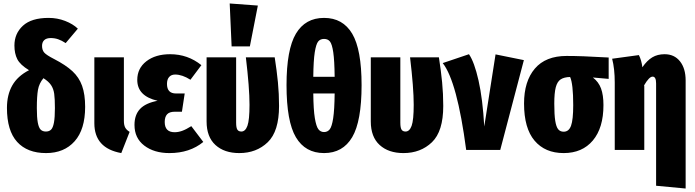

<svg xmlns="http://www.w3.org/2000/svg" viewBox="-20 -863 3999 1105"><path d="M470 -248Q470 -118 409.5 -50Q349 18 245 18Q137 18 78.5 -46.5Q20 -111 20 -242Q20 -317 50.5 -371Q81 -425 147 -459Q96 -490 79.5 -522.5Q63 -555 63 -601Q63 -670 112 -715Q161 -760 260 -760Q310 -760 355 -742.5Q400 -725 428 -698L358 -615Q335 -630 315 -637Q295 -644 272 -644Q247 -644 234.5 -632Q222 -620 222 -599Q222 -575 234.5 -560.5Q247 -546 292 -523Q358 -489 396.5 -453.5Q435 -418 452.5 -369Q470 -320 470 -248ZM296 -241Q296 -294 292 -323Q288 -352 274 -373Q260 -394 230 -413Q205 -383 198.5 -346Q192 -309 192 -241Q192 -187 197.5 -157.5Q203 -128 214 -117Q225 -106 244 -106Q263 -106 274 -117Q285 -128 290.5 -157.5Q296 -187 296 -241Z M693 -168Q693 -143 700.5 -129Q708 -115 726 -104L678 18Q523 -10 523 -154V-533H693Z M1139 -488 1076 -404Q1029 -434 988 -434Q966 -434 953.5 -420Q941 -406 941 -380Q941 -325 993 -325H1043L1027 -220H986Q955 -220 941.5 -205Q928 -190 928 -161Q928 -102 985 -102Q1006 -102 1028.5 -110Q1051 -118 1081 -137L1150 -46Q1072 18 955 18Q867 18 810.5 -25Q754 -68 754 -144Q754 -202 786 -236Q818 -270 887 -283Q770 -310 770 -403Q770 -470 822.5 -510.5Q875 -551 959 -551Q1061 -551 1139 -488Z M1586 -253Q1586 -107 1521 -44.5Q1456 18 1357 18Q1271 18 1220 -28.5Q1169 -75 1169 -164V-533H1339V-157Q1339 -128 1346 -117Q1353 -106 1369 -106Q1392 -106 1404 -139Q1416 -172 1416 -260Q1416 -357 1395 -533H1561Q1573 -456 1579.5 -389.5Q1586 -323 1586 -253ZM1302 -843 1464 -831 1418 -596H1313Z M2061 -373Q2061 -165 2007 -73.5Q1953 18 1845 18Q1737 18 1683 -73Q1629 -164 1629 -373Q1629 -578 1683 -669Q1737 -760 1845 -760Q1953 -760 2007 -669Q2061 -578 2061 -373ZM1783 -421H1906Q1905 -515 1898 -562Q1891 -609 1879 -624Q1867 -639 1845 -639Q1823 -639 1811 -624Q1799 -609 1791.5 -562Q1784 -515 1783 -421ZM1906 -325H1783Q1784 -231 1792 -183Q1800 -135 1812.5 -119Q1825 -103 1845 -103Q1865 -103 1877.5 -118.5Q1890 -134 1897.5 -182.5Q1905 -231 1906 -325Z M2531 -253Q2531 -107 2466 -44.5Q2401 18 2302 18Q2216 18 2165 -28.5Q2114 -75 2114 -164V-533H2284V-157Q2284 -128 2291 -117Q2298 -106 2314 -106Q2337 -106 2349 -139Q2361 -172 2361 -260Q2361 -357 2340 -533H2506Q2518 -456 2524.5 -389.5Q2531 -323 2531 -253Z M2767 -135 2832 -550 2995 -517 2859 0H2663Q2611 -394 2528 -500L2679 -551Q2710 -506 2734 -400Q2758 -294 2767 -135Z M3483 -409 3392 -417Q3425 -392 3439 -354Q3453 -316 3453 -258Q3453 -127 3392 -54.5Q3331 18 3224 18Q3117 18 3056.5 -53.5Q2996 -125 2996 -267Q2996 -395 3058 -468Q3120 -541 3241 -541Q3328 -541 3462 -533L3483 -532ZM3279 -258Q3279 -381 3261 -420Q3226 -419 3206.5 -406Q3187 -393 3178.5 -360.5Q3170 -328 3170 -266Q3170 -203 3175.5 -168Q3181 -133 3192.5 -119Q3204 -105 3224 -105Q3254 -105 3266.5 -139.5Q3279 -174 3279 -258Z M3926 -400V222L3756 206V-383Q3756 -422 3736 -422Q3716 -422 3687 -372L3688 -365V0H3518V-388Q3518 -467 3503 -525L3657 -546Q3672 -516 3677 -476Q3704 -515 3734 -533Q3764 -551 3805 -551Q3861 -551 3893.5 -510Q3926 -469 3926 -400Z"/></svg>

Font: Fira Sans Extra Condensed ExtraBold
Style: Regular
Weight: 800
Width: 1
Designer: Carrois Corporate & Edenspiekermann AG
Foundry: Carrois Corporate GbR & Edenspiekermann AG
Version: Version 4.203